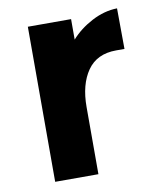

<svg xmlns="http://www.w3.org/2000/svg" viewBox="-68 -602 546 656"><g transform="rotate(-10 205.5 -273.5)"><path d="M354 -406Q287 -406 254 -358.5Q221 -311 221 -233V0H71V-538H221V-467Q250 -500 293.5 -523Q337 -546 382 -547L383 -406Z"/></g></svg>

Font: Montserrat Alternates
Style: Bold
Weight: 700
Version: Version 2.001